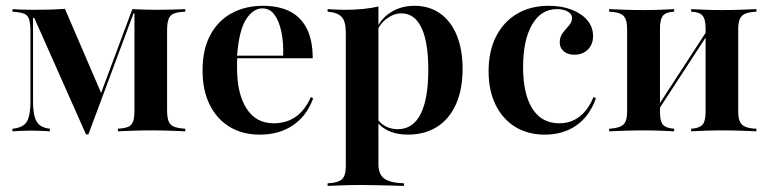

<svg xmlns="http://www.w3.org/2000/svg" viewBox="-20 -448 2622 655"><path d="M273.4 10.5 96.8 -387.1H92.7V-103.2Q92.7 -71 98 -50.8Q103.2 -30.6 115.7 -21Q128.2 -11.3 150 -8.9V0Q136.3 -0.8 120.6 -1.6Q104.8 -2.4 87.1 -2.4Q67.7 -2.4 51.2 -1.6Q34.7 -0.8 22.6 0V-8.9Q46.8 -11.3 60.1 -20.6Q73.4 -29.8 78.6 -50.4Q83.9 -71 83.9 -104.8V-338.7Q83.9 -367.7 79.4 -381.9Q75 -396 62.1 -401.2Q49.2 -406.5 22.6 -408.1V-416.9Q33.9 -416.1 52.8 -415.3Q71.8 -414.5 93.5 -414.5Q125 -414.5 152 -415.3Q179 -416.1 201.6 -417.7L328.2 -123.4L314.5 -103.2L431.5 -416.9Q448.4 -416.1 469.8 -415.3Q491.1 -414.5 512.9 -414.5Q537.9 -414.5 565.7 -415.3Q593.5 -416.1 612.1 -416.9V-408.1Q587.1 -407.3 573.8 -402Q560.5 -396.8 555.2 -383.5Q550 -370.2 550 -344.4V-72.6Q550 -47.6 555.2 -34.3Q560.5 -21 573.8 -15.7Q587.1 -10.5 612.1 -8.9V0Q593.5 -0.8 562.5 -2Q531.5 -3.2 496.8 -3.2Q462.9 -3.2 431.5 -2Q400 -0.8 382.3 0V-8.9Q406.5 -10.5 418.1 -15.7Q429.8 -21 434.3 -34.3Q438.7 -47.6 438.7 -72.6V-402.4H435.5L281.5 10.5Z M866.1 11.3Q807.3 11.3 763.3 -15.3Q719.4 -41.9 695.2 -91.1Q671 -140.3 671 -207.3Q671 -279 697.2 -328.2Q723.4 -377.4 770.2 -402.8Q816.9 -428.2 877.4 -428.2Q929.8 -428.2 967.7 -409.7Q1005.6 -391.1 1026.2 -351.2Q1046.8 -311.3 1046.8 -249.2H750.8L750 -258.1H946Q947.6 -303.2 939.9 -339.5Q932.3 -375.8 916.5 -397.6Q900.8 -419.4 875 -419.4Q843.5 -419.4 819.4 -381.9Q795.2 -344.4 788.7 -256.5L789.5 -254.8Q788.7 -245.2 788.7 -235.5Q788.7 -225.8 788.7 -215.3Q788.7 -128.2 821 -77.8Q853.2 -27.4 913.7 -27.4Q956.5 -27.4 988.3 -49.2Q1020.2 -71 1040.3 -116.9L1048.4 -112.9Q1026.6 -52.4 979.4 -20.6Q932.3 11.3 866.1 11.3Z M1097.6 186.3V177.4Q1133.1 175.8 1146.4 163.7Q1159.7 151.6 1159.7 119.4V-337.1Q1159.7 -375 1145.6 -390.3Q1131.5 -405.6 1097.6 -408.1V-416.9Q1112.9 -416.1 1127 -415.3Q1141.1 -414.5 1157.3 -414.5Q1221 -414.5 1271 -425.8V112.1Q1271 146.8 1291.1 161.3Q1311.3 175.8 1358.1 177.4V186.3Q1343.5 185.5 1320.2 185.1Q1296.8 184.7 1269.8 183.9Q1242.7 183.1 1216.1 183.1Q1178.2 183.1 1146 184.3Q1113.7 185.5 1097.6 186.3ZM1371 11.3Q1332.3 11.3 1303.2 -2.8Q1274.2 -16.9 1262.9 -39.5L1264.5 -47.6Q1274.2 -29 1293.5 -18.1Q1312.9 -7.3 1337.1 -7.3Q1388.7 -7.3 1414.9 -58.9Q1441.1 -110.5 1441.1 -210.5Q1441.1 -304.8 1417.7 -353.6Q1394.4 -402.4 1349.2 -402.4Q1323.4 -402.4 1299.2 -384.3Q1275 -366.1 1264.5 -337.9L1262.9 -345.2Q1277.4 -383.1 1312.5 -405.6Q1347.6 -428.2 1394.4 -428.2Q1444.4 -428.2 1481.5 -402Q1518.5 -375.8 1538.3 -327.4Q1558.1 -279 1558.1 -213.7Q1558.1 -142.7 1535.5 -92.3Q1512.9 -41.9 1471 -15.3Q1429 11.3 1371 11.3Z M1838.7 11.3Q1780.6 11.3 1737.5 -15.3Q1694.4 -41.9 1670.6 -90.7Q1646.8 -139.5 1646.8 -204.8Q1646.8 -273.4 1672.2 -323.4Q1697.6 -373.4 1743.5 -400.8Q1789.5 -428.2 1852.4 -428.2Q1896.8 -428.2 1930.6 -414.9Q1964.5 -401.6 1983.9 -378.6Q2003.2 -355.6 2003.2 -325Q2003.2 -296.8 1985.5 -279Q1967.7 -261.3 1939.5 -261.3Q1916.9 -261.3 1903.2 -273Q1889.5 -284.7 1889.5 -303.2Q1889.5 -322.6 1900 -335.9Q1910.5 -349.2 1921 -360.9Q1931.5 -372.6 1931.5 -387.1Q1931.5 -400 1916.9 -408.5Q1902.4 -416.9 1879.8 -416.9Q1825.8 -416.9 1795.2 -364.1Q1764.5 -311.3 1764.5 -219.4Q1764.5 -126.6 1796.4 -77Q1828.2 -27.4 1887.9 -27.4Q1927.4 -27.4 1956.9 -50Q1986.3 -72.6 2004.8 -116.9L2012.9 -112.9Q1991.9 -52.4 1946.8 -20.6Q1901.6 11.3 1838.7 11.3Z M2337.9 0V-8.9Q2365.3 -10.5 2376.2 -22.2Q2387.1 -33.9 2387.1 -66.9V-350.8Q2387.1 -383.1 2376.2 -395.2Q2365.3 -407.3 2337.9 -408.1V-416.9Q2353.2 -416.1 2383.1 -414.9Q2412.9 -413.7 2444.4 -413.7Q2476.6 -413.7 2510.1 -414.9Q2543.5 -416.1 2560.5 -416.9V-408.1Q2537.9 -407.3 2524.2 -402Q2510.5 -396.8 2504.4 -384.3Q2498.4 -371.8 2498.4 -350V-66.9Q2498.4 -45.2 2504.4 -32.7Q2510.5 -20.2 2524.2 -14.9Q2537.9 -9.7 2560.5 -8.9V0Q2543.5 -0.8 2510.1 -2Q2476.6 -3.2 2444.4 -3.2Q2412.9 -3.2 2383.1 -2Q2353.2 -0.8 2337.9 0ZM2058.1 0V-8.9Q2091.9 -10.5 2105.6 -22.2Q2119.4 -33.9 2119.4 -66.9V-350Q2119.4 -383.1 2105.6 -395.2Q2091.9 -407.3 2058.1 -408.1V-416.9Q2075 -416.1 2109.3 -414.9Q2143.5 -413.7 2176.6 -413.7Q2207.3 -413.7 2236.3 -414.9Q2265.3 -416.1 2279.8 -416.9V-408.1Q2253.2 -407.3 2242.3 -395.2Q2231.5 -383.1 2231.5 -350V-66.1Q2231.5 -33.1 2242.3 -21.8Q2253.2 -10.5 2279.8 -8.9V0Q2265.3 -0.8 2236.3 -2Q2207.3 -3.2 2176.6 -3.2Q2143.5 -3.2 2109.3 -2Q2075 -0.8 2058.1 0ZM2221.8 -66.1 2215.3 -71.8 2396.8 -350.8 2403.2 -344.4Z"/></svg>

Font: Playfair 144pt
Style: Bold
Weight: 700
Version: Version 2.001;gftools[0.9.30]